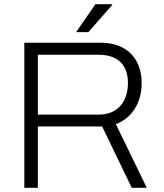

<svg xmlns="http://www.w3.org/2000/svg" viewBox="-20 -888 776 908"><path d="M340 -736H398L511 -865L510 -868H431ZM95 0H159V-290H463L603 0H674L528 -301C599 -327 650 -397 650 -495C650 -604 586 -686 455 -686H95ZM159 -346V-629H447C539 -629 585 -579 585 -496C585 -403 533 -346 447 -346Z"/></svg>

Font: Archivo ExtraLight
Style: Regular
Weight: 200
Designer: Hector Gatti
Foundry: Omnibus-Type
Version: Version 2.001